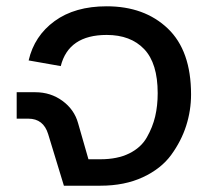

<svg xmlns="http://www.w3.org/2000/svg" viewBox="-20 -590 665 610"><path d="M92 -297Q141 -297 178.5 -269.5Q216 -242 228 -199L261 -84H299Q353 -84 390.5 -102.5Q428 -121 446.5 -153.5Q465 -186 473 -220Q481 -254 481 -294Q481 -389 438 -434Q395 -479 319 -479Q198 -479 173 -380L71 -398Q89 -476 153.5 -523Q218 -570 319 -570Q439 -570 513 -499.5Q587 -429 587 -290Q587 -239 571.5 -190.5Q556 -142 524 -98Q492 -54 434 -27Q376 0 299 0H183L133 -164Q118 -213 70 -213H33V-297Z"/></svg>

Font: LT Superior Semi-bold
Style: Regular
Weight: 600
Designer: Daniel Lyons
Foundry: LyonsType
Version: Version 1.0